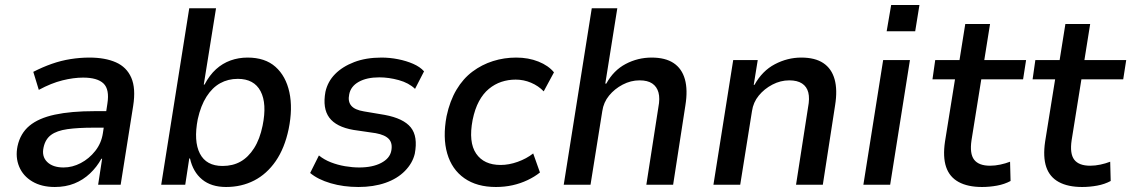

<svg xmlns="http://www.w3.org/2000/svg" viewBox="-20 -738 4519 767"><path d="M199 9Q146 9 109 -13Q72 -35 56.5 -72.5Q41 -110 50 -154Q61 -205 97.5 -235.5Q134 -266 199 -280Q264 -294 359 -294H421L411 -228H354Q291 -228 249 -222Q207 -216 184 -199Q161 -182 154 -149Q146 -113 168.5 -91Q191 -69 234 -69Q269 -69 302.5 -86.5Q336 -104 360.5 -135Q385 -166 391 -206L409 -324Q418 -381 393.5 -404.5Q369 -428 312 -428Q274 -428 229.5 -417Q185 -406 135 -379L113 -451Q150 -470 187 -483Q224 -496 262 -502Q300 -508 337 -508Q400 -508 443 -489Q486 -470 504.5 -427.5Q523 -385 512 -315L462 0H372L388 -104H385Q367 -71 339.5 -45Q312 -19 277 -5Q242 9 199 9Z M883 9Q824 9 787.5 -21Q751 -51 739 -105H736L720 0H624L736 -705H843L794 -400H797Q817 -438 843 -461.5Q869 -485 901 -496.5Q933 -508 969 -508Q1039 -508 1080.5 -471Q1122 -434 1136 -369.5Q1150 -305 1133 -222Q1117 -146 1081.5 -94.5Q1046 -43 995.5 -17Q945 9 883 9ZM869 -75Q910 -75 941 -92.5Q972 -110 995 -146Q1018 -182 1029 -236Q1047 -324 1021 -373.5Q995 -423 930 -423Q891 -423 859.5 -405.5Q828 -388 805 -352Q782 -316 770 -262Q753 -174 778.5 -124.5Q804 -75 869 -75Z M1412 9Q1352 9 1301 -6Q1250 -21 1219 -47L1254 -117Q1275 -100 1302 -89.5Q1329 -79 1358.5 -74Q1388 -69 1415 -69Q1468 -69 1502.5 -87Q1537 -105 1543 -135Q1549 -165 1534 -182Q1519 -199 1481 -206L1392 -219Q1323 -231 1295.5 -268Q1268 -305 1280 -371Q1289 -412 1318.5 -442Q1348 -472 1395 -490Q1442 -508 1504 -508Q1537 -508 1570 -501.5Q1603 -495 1630.5 -483Q1658 -471 1674 -453L1638 -383Q1613 -407 1573 -418Q1533 -429 1495 -429Q1445 -429 1413 -411Q1381 -393 1375 -361Q1369 -333 1383 -316Q1397 -299 1434 -293L1517 -279Q1592 -265 1621 -229Q1650 -193 1637 -124Q1628 -86 1597.5 -55Q1567 -24 1519.5 -7.5Q1472 9 1412 9Z M1961 9Q1885 9 1835 -26Q1785 -61 1766.5 -125Q1748 -189 1764 -274Q1777 -335 1803.5 -379.5Q1830 -424 1867.5 -452Q1905 -480 1949.5 -494Q1994 -508 2042 -508Q2091 -508 2131 -492Q2171 -476 2193 -449L2152 -373Q2131 -395 2101.5 -407.5Q2072 -420 2040 -420Q2010 -420 1983 -411Q1956 -402 1933 -383Q1910 -364 1893.5 -333.5Q1877 -303 1868 -259Q1851 -170 1882 -124.5Q1913 -79 1980 -79Q2013 -79 2048 -91.5Q2083 -104 2110 -125L2137 -49Q2116 -32 2087.5 -18.5Q2059 -5 2027.5 2Q1996 9 1961 9Z M2232 0 2344 -705H2446L2398 -404H2402Q2431 -457 2479.5 -482.5Q2528 -508 2583 -508Q2638 -508 2671 -486Q2704 -464 2716 -421.5Q2728 -379 2718 -317L2669 0H2562L2610 -309Q2617 -345 2610.5 -368.5Q2604 -392 2585.5 -404.5Q2567 -417 2535 -417Q2500 -417 2467.5 -400Q2435 -383 2413 -356Q2391 -329 2386 -294L2339 0Z M2830 0 2909 -498H3007L2991 -399H2994Q3025 -455 3075.5 -481.5Q3126 -508 3181 -508Q3236 -508 3269 -486Q3302 -464 3314 -421.5Q3326 -379 3316 -317L3267 0H3160L3208 -309Q3215 -345 3209 -368.5Q3203 -392 3184 -404.5Q3165 -417 3133 -417Q3098 -417 3065.5 -400Q3033 -383 3011 -356Q2989 -329 2984 -294L2937 0Z M3522 -613 3540 -718H3653L3636 -613ZM3429 0 3508 -498H3615L3536 0Z M3903 9Q3846 9 3809.5 -11Q3773 -31 3759.5 -71Q3746 -111 3755 -172L3795 -421H3705L3716 -498H3813L3836 -642H3935L3912 -498H4079L4067 -421H3900L3861 -178Q3853 -124 3871.5 -100Q3890 -76 3935 -76Q3955 -76 3976 -80.5Q3997 -85 4015 -92L4017 -15Q3993 -2 3963 3.5Q3933 9 3903 9Z M4303 9Q4246 9 4209.5 -11Q4173 -31 4159.5 -71Q4146 -111 4155 -172L4195 -421H4105L4116 -498H4213L4236 -642H4335L4312 -498H4479L4467 -421H4300L4261 -178Q4253 -124 4271.5 -100Q4290 -76 4335 -76Q4355 -76 4376 -80.5Q4397 -85 4415 -92L4417 -15Q4393 -2 4363 3.5Q4333 9 4303 9Z"/></svg>

Font: Nunito Sans 7pt SemiCondensed SemiBold
Style: Italic
Weight: 600
Width: 4
Italic angle: -9°
Designer: Vernon Adams
Foundry: Vernon Adams
Version: Version 3.101;gftools[0.9.27]